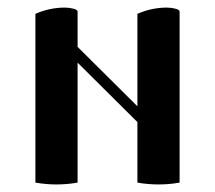

<svg xmlns="http://www.w3.org/2000/svg" viewBox="-20 -486 572 511"><path d="M74.2 0V-449.2Q112.3 -465.8 152.3 -465.8Q164.1 -465.8 175.3 -462.9Q186.5 -460 186.5 -455.1V-361.3L345.7 -203.1V-449.2Q383.8 -465.8 423.8 -465.8Q435.5 -465.8 446.8 -462.9Q458 -460 458 -455.1V0Q430.2 4.9 401.9 4.9Q373.5 4.9 345.7 0V-161.1L186.5 -319.3V0Q158.7 4.9 130.4 4.9Q102.1 4.9 74.2 0Z"/></svg>

Font: Monomachus
Style: Medium
Weight: 500
Designer: Alexey Kryukov
Version: Version 1.0